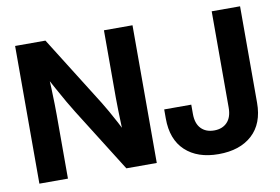

<svg xmlns="http://www.w3.org/2000/svg" viewBox="-77 -858 1455 999"><g transform="rotate(-10 650.0 -359.0)"><path d="M56.6 0V-727.5H216.8L449.7 -356.4Q461.9 -336.9 478.8 -307.1Q495.6 -277.3 514.2 -242.7Q532.7 -208 549.8 -172.9L533.2 -142.6Q531.2 -177.7 529.5 -221.4Q527.8 -265.1 526.9 -305.4Q525.9 -345.7 525.9 -370.1V-727.5H676.8V0H516.1L304.7 -336.4Q289.6 -360.8 269.5 -395Q249.5 -429.2 225.8 -472.7Q202.1 -516.1 174.8 -566.4L199.2 -579.6Q202.6 -526.4 204.3 -478.8Q206.1 -431.2 206.8 -394.8Q207.5 -358.4 207.5 -336.9V0ZM1002.4 10.7Q891.1 10.7 827.1 -49.1Q763.2 -108.9 763.2 -219.7V-267.6H906.2V-218.8Q906.2 -168 931.6 -141.4Q957 -114.7 1001 -114.7Q1044.4 -114.7 1069.8 -141.4Q1095.2 -168 1095.2 -218.8V-727.5H1245.1V-217.8Q1245.1 -107.9 1180.2 -48.6Q1115.2 10.7 1002.4 10.7Z"/></g></svg>

Font: Inter 28pt
Style: Bold
Weight: 700
Designer: Rasmus Andersson
Foundry: rsms
Version: Version 4.001;git-66647c0bb